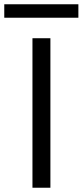

<svg xmlns="http://www.w3.org/2000/svg" viewBox="-77 -879 387 899"><path d="M75 0V-700H159V0ZM-57 -796V-859H290V-796Z"/></svg>

Font: DM Sans
Style: Regular
Weight: 400
Designer: Colophon Foundry, Jonny Pinhorn
Foundry: Colophon Foundry
Version: Version 4.004; ttfautohint (v1.8.4.7-5d5b)